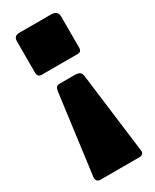

<svg xmlns="http://www.w3.org/2000/svg" viewBox="-183 -580 642 795"><g transform="rotate(-30 138.5 -182.5)"><path d="M244 -353Q244 -333 226 -333H53Q34 -333 34 -355V-505Q34 -530 61 -530H211Q244 -530 244 -501V-353ZM253 144Q255 154 249 159.5Q243 165 235 165H46Q37 165 31.5 159Q26 153 27 142L77 -239Q79 -252 83.5 -258Q88 -264 103 -264H172Q189 -264 196.5 -257.5Q204 -251 205 -236L253 144Z"/></g></svg>

Font: Libre Franklin Black
Style: Regular
Weight: 900
Designer: Pablo Impallari, Rodrigo Fuenzalida, Nhung Nguyen
Foundry: Impallari Type
Version: Version 3.000